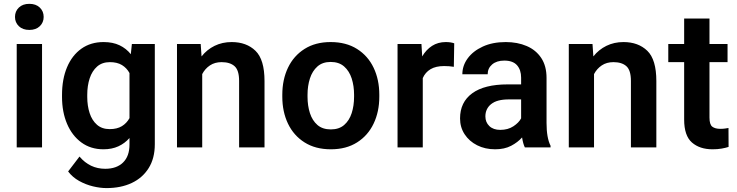

<svg xmlns="http://www.w3.org/2000/svg" viewBox="-20 -753 3765 981"><path d="M56.6 -666.5Q56.6 -695.3 76.4 -714.4Q96.2 -733.4 129.9 -733.4Q163.6 -733.4 183.3 -714.4Q203.1 -695.3 203.1 -666.5Q203.1 -638.2 183.3 -619.1Q163.6 -600.1 129.9 -600.1Q96.2 -600.1 76.4 -619.1Q56.6 -638.2 56.6 -666.5ZM194.8 -528.3V0H65.4V-528.3Z M296.9 -257.8V-268.1Q296.9 -348.6 322.5 -409.4Q348.1 -470.2 395.8 -504.2Q443.4 -538.1 509.3 -538.1Q556.6 -538.1 590.8 -521.7Q625 -505.4 648.4 -476.1L653.8 -528.3H771V-16.1Q771 55.7 739.7 105.7Q708.5 155.8 653.1 181.9Q597.7 208 523.9 208Q492.2 208 455.3 199.2Q418.5 190.4 384.5 171.6Q350.6 152.8 328.1 123L386.2 46.9Q439 109.4 517.6 109.4Q575.7 109.4 608.6 77.4Q641.6 45.4 641.6 -14.6V-47.9Q617.7 -20.5 584.7 -5.4Q551.8 9.8 508.3 9.8Q443.4 9.8 395.8 -25.1Q348.1 -60.1 322.5 -120.6Q296.9 -181.2 296.9 -257.8ZM425.8 -268.1V-257.8Q425.8 -212.4 438 -175Q450.2 -137.7 475.6 -115.5Q501 -93.3 540.5 -93.3Q578.1 -93.3 602.8 -108.4Q627.4 -123.5 641.6 -149.4V-379.9Q627.4 -405.8 603 -420.7Q578.6 -435.5 541.5 -435.5Q502 -435.5 476.3 -413.1Q450.7 -390.6 438.2 -352.8Q425.8 -314.9 425.8 -268.1Z M1112.3 -435.5Q1077.6 -435.5 1052.7 -418.9Q1027.8 -402.3 1013.2 -374.5V0H884.3V-528.3H1005.4L1009.8 -464.8Q1037.1 -499.5 1076.4 -518.8Q1115.7 -538.1 1163.6 -538.1Q1239.3 -538.1 1285.4 -493.4Q1331.5 -448.7 1331.5 -338.9V0H1201.7V-339.8Q1201.7 -394 1178.5 -414.8Q1155.3 -435.5 1112.3 -435.5Z M1422.4 -258.8V-269Q1422.4 -346.2 1451.4 -407Q1480.5 -467.8 1535.9 -502.9Q1591.3 -538.1 1669.4 -538.1Q1748.5 -538.1 1804.2 -502.9Q1859.9 -467.8 1888.9 -407Q1918 -346.2 1918 -269V-258.8Q1918 -182.1 1888.9 -121.3Q1859.9 -60.5 1804.4 -25.4Q1749 9.8 1670.4 9.8Q1591.8 9.8 1536.1 -25.4Q1480.5 -60.5 1451.4 -121.3Q1422.4 -182.1 1422.4 -258.8ZM1551.3 -269V-258.8Q1551.3 -212.9 1563.5 -175Q1575.7 -137.2 1601.8 -114.5Q1627.9 -91.8 1670.4 -91.8Q1712.4 -91.8 1738.5 -114.5Q1764.6 -137.2 1776.9 -175Q1789.1 -212.9 1789.1 -258.8V-269Q1789.1 -314 1776.9 -352.1Q1764.6 -390.1 1738.3 -413.3Q1711.9 -436.5 1669.4 -436.5Q1627.9 -436.5 1601.8 -413.3Q1575.7 -390.1 1563.5 -352.1Q1551.3 -314 1551.3 -269Z M2300.8 -531.7 2298.8 -411.6Q2276.4 -415.5 2249.5 -415.5Q2206.5 -415.5 2179.7 -399.4Q2152.8 -383.3 2140.1 -354V0H2011.2V-528.3H2133.3L2137.2 -464.8Q2157.2 -499 2187.5 -518.6Q2217.8 -538.1 2257.8 -538.1Q2282.7 -538.1 2300.8 -531.7Z M2661.6 0Q2652.3 -19 2647.5 -50.8Q2625.5 -25.9 2591.6 -8.1Q2557.6 9.8 2509.8 9.8Q2458.5 9.8 2418 -10.7Q2377.4 -31.2 2354 -66.9Q2330.6 -102.5 2330.6 -147.9Q2330.6 -231 2392.8 -276.4Q2455.1 -321.8 2573.7 -321.8H2642.6V-356Q2642.6 -396 2621.6 -419.7Q2600.6 -443.4 2556.6 -443.4Q2517.6 -443.4 2494.6 -423.8Q2471.7 -404.3 2471.7 -373.5H2342.3Q2342.3 -417.5 2369.6 -454.8Q2397 -492.2 2446.8 -515.1Q2496.6 -538.1 2564 -538.1Q2624 -538.1 2671.1 -517.8Q2718.3 -497.6 2745.4 -456.8Q2772.5 -416 2772.5 -355V-124.5Q2772.5 -48.8 2793 -8.3V0ZM2536.1 -89.4Q2575.2 -89.4 2603 -107.7Q2630.9 -126 2642.6 -148.4V-245.1H2580.1Q2519 -245.1 2489.5 -221.2Q2460 -197.3 2460 -158.2Q2460 -128.4 2480.2 -108.9Q2500.5 -89.4 2536.1 -89.4Z M3114.3 -435.5Q3079.6 -435.5 3054.7 -418.9Q3029.8 -402.3 3015.1 -374.5V0H2886.2V-528.3H3007.3L3011.7 -464.8Q3039.1 -499.5 3078.4 -518.8Q3117.7 -538.1 3165.5 -538.1Q3241.2 -538.1 3287.4 -493.4Q3333.5 -448.7 3333.5 -338.9V0H3203.6V-339.8Q3203.6 -394 3180.4 -414.8Q3157.2 -435.5 3114.3 -435.5Z M3697.3 -528.3V-435.5H3605V-152.3Q3605 -116.7 3619.4 -105.7Q3633.8 -94.7 3660.6 -94.7Q3673.3 -94.7 3684.1 -96.2Q3694.8 -97.7 3702.1 -99.1L3702.6 -2.4Q3686.5 2.9 3666.3 6.3Q3646 9.8 3620.6 9.8Q3555.2 9.8 3515.4 -24.9Q3475.6 -59.6 3475.6 -142.1V-435.5H3394.5V-528.3H3475.6V-658.2H3605V-528.3Z"/></svg>

Font: Vazirmatn UI FD SemiBold
Style: Regular
Weight: 600
Designer: Saber Rastikerdar
Foundry: Saber Rastikerdar
Version: Version 33.003